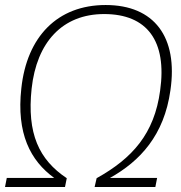

<svg xmlns="http://www.w3.org/2000/svg" viewBox="-28 -745 722 765"><path d="M-8 0H231L238 -35C127 -109 79 -213 98 -392C118 -576 220 -689 387 -689C558 -689 638 -582 610 -384C587 -212 499 -114 357 -35L349 0H591L598 -36H410C530 -103 626 -206 651 -385C682 -597 587 -725 393 -725C201 -725 79 -599 57 -393C37 -213 93 -105 188 -36H-1Z"/></svg>

Font: Noto Sans ExtraLight
Style: Italic
Weight: 200
Italic angle: -12°
Designer: Monotype Design Team
Foundry: Monotype Imaging Inc.
Version: Version 2.013